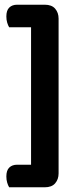

<svg xmlns="http://www.w3.org/2000/svg" viewBox="-20 -675 334 816"><path d="M19 121Q14 113 10.5 101Q7 89 7 75Q7 49 19.5 37Q32 25 53 25H112V-559H19Q14 -567 10.5 -579Q7 -591 7 -605Q7 -631 19.5 -643Q32 -655 53 -655H170Q200 -655 214.5 -638Q229 -621 229 -596V62Q229 87 214.5 104Q200 121 170 121Z"/></svg>

Font: Baloo Tammudu 2 SemiBold
Style: Regular
Weight: 600
Designer: Maithili Shingre, Omkar Shende and Ek Type
Foundry: Ek Type
Version: Version 1.640;hotconv 1.0.111;makeotfexe 2.5.65597; ttfautoh